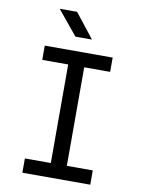

<svg xmlns="http://www.w3.org/2000/svg" viewBox="-101 -1018 802 1086"><g transform="rotate(10 300.0 -475.0)"><path d="M105 0V-82H254V-648H105V-730H495V-648H346V-82H495V0ZM267 -810 152 -950H252L362 -810Z"/></g></svg>

Font: Atlassian Mono
Style: Regular
Weight: 400
Monospace: yes
Designer: Philipp Nurullin, Konstantin Bulenkov
Foundry: Modifications by Atlassian Pty Ltd, manufactured by JetBrains
Version: Version 2.304